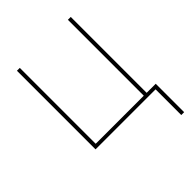

<svg xmlns="http://www.w3.org/2000/svg" viewBox="-199 -624 898 898"><g transform="rotate(-45 250.0 -175.0)"><path d="M469 170V0H72V-520H91V-18H409V-520H428V-18H488V170Z"/></g></svg>

Font: Iosevka Term Curly Thin
Style: Regular
Weight: 100
Designer: Belleve Invis
Foundry: Belleve Invis
Version: Version 32.3.0